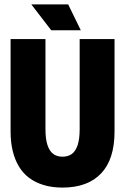

<svg xmlns="http://www.w3.org/2000/svg" viewBox="-20 -837 567 870"><path d="M263 13Q216 13 178 1.5Q140 -10 112 -31Q84 -52 65.5 -83Q47 -114 37.5 -153.5Q28 -193 28 -241V-660H186V-252Q186 -206 195.5 -178.5Q205 -151 222 -139Q239 -127 263 -127Q288 -127 305 -139Q322 -151 331.5 -178.5Q341 -206 341 -252V-660H499V-241Q499 -115 438 -51Q377 13 263 13ZM212 -700 122 -817H289L346 -700Z"/></svg>

Font: Bricolage Grotesque 96pt ExtraBold SemiCondensed
Style: Regular
Weight: 800
Width: 4
Version: Version 1.001;gftools[0.9.33.dev8+g029e19f]